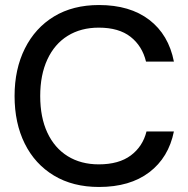

<svg xmlns="http://www.w3.org/2000/svg" viewBox="-20 -732 749 764"><path d="M374 12Q270 12 194.5 -33.5Q119 -79 78.5 -160.5Q38 -242 38 -350Q38 -457 79 -539Q120 -621 195 -666.5Q270 -712 374 -712Q497 -712 574 -653Q651 -594 672 -487H561Q546 -549 499.5 -585.5Q453 -622 373 -622Q302 -622 249.5 -589.5Q197 -557 168.5 -495.5Q140 -434 140 -350Q140 -265 168.5 -204Q197 -143 249.5 -110.5Q302 -78 373 -78Q453 -78 500.5 -113.5Q548 -149 563 -209H672Q651 -105 574 -46.5Q497 12 374 12Z"/></svg>

Font: DM Sans 36pt Medium
Style: Regular
Weight: 500
Designer: Colophon Foundry, Jonny Pinhorn
Foundry: Colophon Foundry
Version: Version 4.004;gftools[0.9.30]